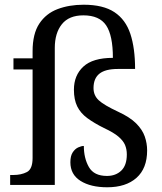

<svg xmlns="http://www.w3.org/2000/svg" viewBox="-20 -783 687 813"><path d="M434 10Q364 10 321 -17Q278 -44 278 -96Q278 -123 288 -138Q298 -153 311.5 -159Q325 -165 335 -165Q335 -113 356.5 -75.5Q378 -38 433 -38Q470 -38 493.5 -60.5Q517 -83 517 -129Q517 -151 509.5 -169Q502 -187 481.5 -204.5Q461 -222 420 -241Q378 -262 349.5 -283Q321 -304 307 -332.5Q293 -361 293 -403Q293 -464 333 -501Q373 -538 458 -538Q458 -633 429.5 -675.5Q401 -718 333 -718Q272 -718 242 -680.5Q212 -643 212 -580V0H23V-42H36Q70 -42 94 -54.5Q118 -67 118 -114V-489H37V-536H118V-566Q118 -640 146.5 -683Q175 -726 224 -744.5Q273 -763 334 -763Q417 -763 464.5 -731.5Q512 -700 532 -639.5Q552 -579 552 -491H479Q426 -491 401 -471Q376 -451 376 -410Q376 -379 398 -358.5Q420 -338 480 -310Q530 -287 556.5 -260.5Q583 -234 593 -205Q603 -176 603 -146Q603 -70 558 -30Q513 10 434 10Z"/></svg>

Font: Noto Serif Khitan Small Script
Style: Regular
Weight: 400
Designer: LIU Zhao, ZHANG Congyu, Kushim JIANG
Foundry: Guyu Beijing Co. Ltd.
Version: Version 1.000; ttfautohint (v1.8.4.7-5d5b)